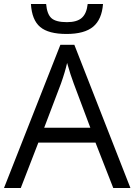

<svg xmlns="http://www.w3.org/2000/svg" viewBox="-20 -941 673 961"><path d="M546.9 0 458 -227.1H171.9L84 0H0L282.2 -716.8H352.1L632.8 0ZM432.1 -301.8 349.1 -522.9Q333 -564.9 315.9 -626Q305.2 -579.1 285.2 -522.9L201.2 -301.8ZM313 -771Q222.7 -771 181.2 -805.9Q139.6 -840.8 134.8 -920.9H210.9Q215.3 -870.1 237.5 -850.1Q259.8 -830.1 314.9 -830.1Q365.2 -830.1 389.4 -851.6Q413.6 -873 418.9 -920.9H495.6Q489.7 -843.8 446.3 -807.4Q402.8 -771 313 -771Z"/></svg>

Font: HunimalSansv1.5
Style: Regular
Weight: 400
Foundry: Ascender Corporation
Version: Version 1.10